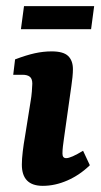

<svg xmlns="http://www.w3.org/2000/svg" viewBox="-20 -597 327 624"><path d="M212 -318 188 -148Q186 -134 184.5 -121.5Q183 -109 183 -98Q183 -83 195 -83Q203 -83 216.5 -89Q230 -95 250 -107L272 -60Q239 -28 199 -10.5Q159 7 119 7Q51 7 51 -62Q51 -80 54 -105Q57 -130 61 -152L80 -271Q82 -282 83.5 -299.5Q85 -317 85 -325Q85 -341 77 -347.5Q69 -354 53 -354H23L29 -404Q66 -418 93.5 -424Q121 -430 148 -430Q186 -430 201.5 -415Q217 -400 217 -372Q217 -361 215.5 -346Q214 -331 212 -318ZM58 -577H286L276 -502H48Z"/></svg>

Font: Rasa
Style: Italic
Weight: 400
Italic angle: -7.10001°
Designer: Anna Giedrys (Yrsa+Rasa design), David Brezina (Yrsa art-direction, Rasa art-direction, design)
Foundry: Rosetta Type Foundry
Version: Version 2.004